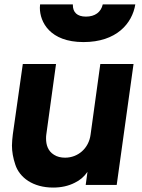

<svg xmlns="http://www.w3.org/2000/svg" viewBox="-20 -835 640 867"><path d="M357 -645C506 -645 577 -729 591 -815H444C436 -780 409 -760 368 -760C328 -760 309 -780 309 -812C309 -813 309 -814 309 -815H161C161 -810 160 -805 160 -800C160 -736 205 -645 357 -645ZM220 12C256 12 289 5 318 -10C341 -21 360 -37 375 -59L367 0H507L583 -546H433L389 -227C381 -165 332 -123 274 -123C255 -123 238 -127 224 -136C196 -153 188 -182 188 -209C188 -215 188 -221 189 -227L233 -546H83L38 -229C36 -211 34 -194 34 -178C34 -150 39 -122 49 -92C68 -33 129 12 220 12Z"/></svg>

Font: Plus Jakarta Sans ExtraBold
Style: Italic
Weight: 800
Italic angle: -8°
Designer: Gumpita Rahayu
Foundry: Tokotype
Version: Version 2.071;gftools[0.9.30]